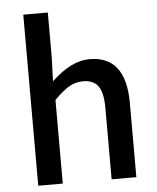

<svg xmlns="http://www.w3.org/2000/svg" viewBox="-55 -844 730 891"><g transform="rotate(-5 310.0 -398.5)"><path d="M86.9 0V-796.9H201.2V-585.9L197.3 -476.6Q289.1 -564.5 375 -564.5Q543.9 -564.5 543.9 -345.7V0H428.7V-332Q428.7 -403.3 406.7 -434.1Q384.8 -464.8 335.9 -464.8Q299.8 -464.8 270.5 -447.3Q241.2 -429.7 201.2 -389.6V0Z"/></g></svg>

Font: Gen Shin Gothic Medium
Style: Regular
Weight: 500
Designer: [Source Han Sans]
Ryoko NISHIZUKA  (kana & ideographs); Paul D. Hunt (Latin, Greek & Cyrillic); Wenlong ZHANG  (bopomofo
Version: Version 1.002.20150607